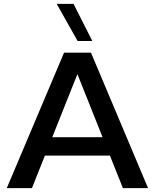

<svg xmlns="http://www.w3.org/2000/svg" viewBox="-20 -972 800 992"><path d="M450 -700H311L15 0H145L212 -168H548L615 0H745ZM381 -760H457L360 -952H273ZM250 -263 380 -589 510 -263Z"/></svg>

Font: Gully Medium
Style: Regular
Weight: 500
Designer: jaikishan Patel
Foundry: MagicType
Version: Version 1.000;Glyphs 3.2 (3242)